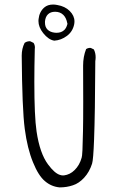

<svg xmlns="http://www.w3.org/2000/svg" viewBox="-20 -833 540 846"><path d="M229.5 -688.5Q225.1 -688.5 220.7 -689Q200.7 -691.4 189.5 -702.6Q178.2 -713.9 178.2 -732.9Q178.2 -735.8 178.2 -738.8Q180.2 -758.8 190.9 -769.5Q202.6 -781.2 222.7 -781.2Q245.1 -781.2 259.3 -767.1Q272 -754.4 276.4 -731L277.3 -728L276.4 -725.1Q272.5 -710.4 263.7 -701.2Q250.5 -688.5 229.5 -688.5ZM308.1 -738.8Q308.1 -763.7 287.1 -784.7Q266.6 -805.2 232.4 -811Q222.7 -813 213.9 -813Q189.9 -813 174.8 -799.8Q153.3 -780.8 149.9 -748.5Q149.4 -744.6 149.4 -740.7Q149.4 -713.4 170.4 -687Q193.8 -657.7 219.2 -653.8Q249.5 -655.8 274.9 -674.8Q299.8 -693.4 306.6 -724.6Q308.1 -731.4 308.1 -738.8ZM401.4 -580.6Q401.4 -599.6 393.6 -615.2L380.4 -621.6Q378.9 -622.1 375.7 -622.1Q372.6 -622.1 368.2 -620.8Q363.8 -619.6 359.4 -616.7Q346.2 -583.5 346.2 -543.9Q346.7 -468.8 346.7 -384Q346.7 -299.3 345.7 -255.4Q344.2 -189 343.3 -171.6Q342.3 -154.3 341.6 -148.2Q340.8 -142.1 339.8 -138.2Q330.6 -105 308.6 -83.5Q288.6 -63.5 261.7 -60.1Q259.8 -60.1 255.4 -60.1Q251 -60.1 243.7 -62.5Q220.2 -69.8 191.4 -108.9Q155.3 -157.7 141.1 -253.9Q131.3 -319.8 131.3 -472.2Q131.3 -537.1 133.3 -618.2Q133.8 -620.6 133.8 -623Q133.8 -635.3 127.9 -644L113.8 -650.9Q112.3 -651.4 108.6 -651.4Q105 -651.4 99.4 -649.7Q93.8 -647.9 88.4 -644Q75.7 -618.7 75.7 -587.9Q77.6 -351.6 89.1 -264.9Q100.6 -178.2 125.5 -117.7Q149.4 -58.6 178.2 -34.7Q206.1 -10.7 242.7 -7.3Q274.4 -7.3 301.3 -16.6Q327.6 -24.9 350.8 -50Q374 -75.2 385.7 -111.8Q391.1 -127.9 394.5 -217.8Q398.9 -331.5 399.9 -561.5V-563.5Q401.4 -572.3 401.4 -580.6Z"/></svg>

Font: NaikaiFont
Style: ExtraLight
Weight: 200
Version: Version 1.89